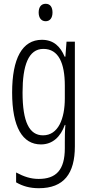

<svg xmlns="http://www.w3.org/2000/svg" viewBox="-20 -845 482 1013"><path d="M221 -825C196 -825 184 -806 184 -779C184 -752 197 -733 221 -733C244 -733 257 -751 257 -779C257 -806 246 -825 221 -825ZM201 -635C97 -635 44 -536 44 -357C44 -174 99 -83 196 -83C258 -83 300 -124 322 -186H325C322 -150 322 -121 322 -95V-63C322 53 275 99 184 99C142 99 106 87 65 65V117C101 138 139 148 185 148C317 148 375 71 375 -73V-625H331L325 -546H321C299 -599 263 -635 201 -635ZM209 -587C289 -587 322 -512 322 -393V-326C322 -218 287 -131 207 -131C135 -131 99 -201 99 -357C99 -500 130 -587 209 -587Z"/></svg>

Font: Noto Sans Kannada UI ExtraCondensed Light
Style: Regular
Weight: 300
Width: 2
Designer: Jelle Bosma - Monotype Design Team
Foundry: Monotype Imaging Inc.
Version: Version 2.005